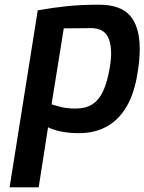

<svg xmlns="http://www.w3.org/2000/svg" viewBox="-20 -562 616 819"><path d="M21 237 141 -518Q202 -529 264.5 -535.5Q327 -542 401 -542Q494 -542 535 -495Q576 -448 576 -353Q576 -328 573.5 -301Q571 -274 566 -247Q553 -164 520 -107.5Q487 -51 436 -22.5Q385 6 317 6Q279 6 245.5 0Q212 -6 185 -19L145 237ZM303 -99Q346 -99 374.5 -117.5Q403 -136 420.5 -174.5Q438 -213 448 -272Q450 -286 452 -301.5Q454 -317 454 -332Q454 -388 433.5 -415Q413 -442 368 -442L252 -441L200 -117Q219 -111 234 -107Q249 -103 265.5 -101Q282 -99 303 -99Z"/></svg>

Font: Exo Thin SemiBold
Style: Italic
Weight: 600
Italic angle: -9°
Version: Version 2.000